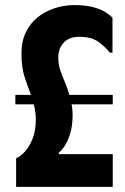

<svg xmlns="http://www.w3.org/2000/svg" viewBox="-20 -731 488 751"><path d="M40 -360V-323H112Q116 -309 118 -294Q120 -279 120 -262Q120 -220 107.5 -188.5Q95 -157 77 -137.5Q59 -118 43 -112V0H421V-128H210V-134Q219 -140 231 -157Q243 -174 253.5 -205Q264 -236 264 -283Q264 -293 263 -303Q262 -313 260 -323H421V-360H251Q244 -387 234 -409.5Q224 -432 216 -455.5Q208 -479 208 -507Q208 -541 229 -564Q250 -587 289 -587Q339 -587 366 -566.5Q393 -546 410 -525H420V-662Q409 -673 391.5 -684Q374 -695 344.5 -703Q315 -711 270 -711Q231 -711 194 -699Q157 -687 128 -664Q99 -641 81.5 -605.5Q64 -570 64 -523Q64 -467 76 -430.5Q88 -394 101 -360Z"/></svg>

Font: Phudu SemiBold
Style: Regular
Weight: 600
Version: Version 1.005;gftools[0.9.23]